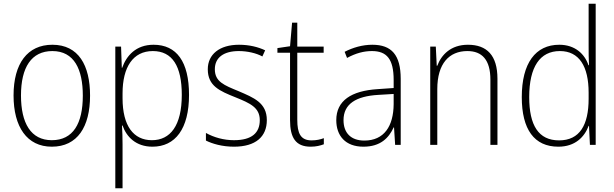

<svg xmlns="http://www.w3.org/2000/svg" viewBox="-20 -780 3309 1034"><path d="M465 -265C465 -428 403 -539 262 -539C128 -539 53 -438 53 -266C53 -97 125 10 259 10C397 10 465 -97 465 -265ZM93 -266C93 -417 149 -505 262 -505C380 -505 426 -406 426 -265C426 -115 374 -25 259 -25C146 -25 93 -117 93 -266Z M807 -539C712 -539 661 -480 638 -415H636L632 -529H601V234H640V-1C640 -36 639 -73 637 -104H640C661 -44 711 10 801 10C924 10 998 -86 998 -269C998 -448 931 -539 807 -539ZM803 -505C908 -505 959 -424 959 -269C959 -103 897 -25 798 -25C699 -25 640 -102 640 -251V-277C640 -418 696 -505 803 -505Z M1417 -133C1417 -227 1346 -254 1265 -289C1187 -321 1137 -340 1137 -407C1137 -471 1186 -505 1266 -505C1312 -505 1360 -494 1393 -476L1408 -509C1370 -527 1322 -539 1267 -539C1162 -539 1099 -487 1099 -407C1099 -317 1163 -290 1248 -256C1327 -224 1379 -201 1379 -133C1379 -65 1337 -25 1240 -25C1185 -25 1132 -40 1089 -64V-23C1123 -6 1176 10 1240 10C1357 10 1417 -44 1417 -133Z M1658 -24C1599 -24 1581 -62 1581 -135V-496H1723V-529H1581V-658H1553L1542 -531L1474 -521V-496H1542V-133C1542 -39 1572 10 1653 10C1683 10 1705 4 1724 -3V-36C1706 -29 1684 -24 1658 -24Z M1985 -539C1932 -539 1881 -524 1836 -501L1849 -468C1897 -494 1940 -505 1983 -505C2063 -505 2100 -462 2100 -349V-306L2014 -300C1872 -291 1791 -238 1791 -133C1791 -49 1840 10 1937 10C2029 10 2074 -37 2100 -94H2102L2108 0H2138V-355C2138 -484 2089 -539 1985 -539ZM2017 -269 2100 -274V-219C2099 -101 2049 -23 1942 -23C1871 -23 1830 -63 1830 -133C1830 -220 1897 -262 2017 -269Z M2500 -539C2408 -539 2357 -485 2335 -426H2332L2327 -529H2297V0H2335V-300C2335 -438 2399 -505 2497 -505C2576 -505 2621 -458 2621 -351V0H2659V-356C2659 -482 2602 -539 2500 -539Z M2987 10C3078 10 3128 -43 3150 -102H3152L3157 0H3188V-760H3150V-530C3150 -498 3150 -464 3152 -429H3149C3129 -489 3077 -539 2992 -539C2864 -539 2790 -440 2790 -257C2790 -83 2857 10 2987 10ZM2991 -24C2880 -24 2830 -105 2830 -257C2830 -420 2888 -505 2995 -505C3099 -505 3150 -423 3150 -281V-248C3150 -107 3102 -24 2991 -24Z"/></svg>

Font: Noto Sans Devanagari UI SemiCondensed ExtraLight
Style: Regular
Weight: 200
Width: 4
Designer: Jelle Bosma - Monotype Design Team
Foundry: Monotype Imaging Inc.
Version: Version 2.004